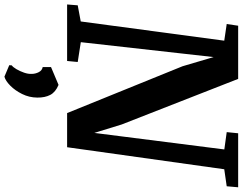

<svg xmlns="http://www.w3.org/2000/svg" viewBox="-130 -652 1055 834"><g transform="rotate(90 397.0 -235.5)"><path d="M-0.1 0 3.6 -46.1 73.7 -59.2 157.2 -682.6 84.8 -693.3 92.2 -743H323.2L521.1 -237.4L575.2 -61.9L550.4 -59.7L629.6 -682.9L554.4 -693.3L559.4 -743H794L789.6 -693.3L715.7 -682.6L620 0H471.7L268.2 -501.6L211.9 -692.4L234.9 -694.2L163.7 -59.5L249.8 -46.1L245.4 0ZM263.7 251.3 264.4 240.5Q272.1 235 280.9 220.2Q289.7 205.4 296 187.2Q302.3 169.1 301.5 153.5Q301.2 137 293.8 122.9Q286.4 108.7 271.8 106V69.9L349.3 37.2Q380.8 50.3 392.8 73.3Q404.8 96.3 404.4 129.6Q404.1 164.8 388.8 195.5Q373.5 226.3 352.5 246.9Q331.6 267.5 313.5 272.3Z"/></g></svg>

Font: Merriweather 7pt Light
Style: Italic
Weight: 300
Italic angle: -7.8°
Designer: Eben Sorkin
Foundry: Eben Sorkin
Version: Version 2.200;gftools[0.9.31]